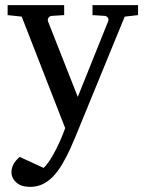

<svg xmlns="http://www.w3.org/2000/svg" viewBox="-20 -502 570 751"><path d="M520 -442.9 467.8 -437 275.9 30.8Q269.5 46.9 256.1 76.9Q242.7 106.9 224.4 138.4Q206.1 169.9 185.1 190.9Q167 209 145.3 219Q123.5 229 98.1 229Q62.5 229 43.7 211.7Q24.9 194.3 24.9 171.9Q24.9 138.7 57.1 111.8L150.9 154.8Q167.5 138.2 184.1 109.9Q200.7 81.5 214.1 51.3Q227.5 21 234.9 -1L64.9 -437L9.8 -442.9V-481.9H231V-442.9L183.1 -439.9Q174.8 -439.5 169.9 -432.9Q165 -426.3 168 -418L284.2 -123L402.8 -418Q406.2 -425.8 401.9 -432.6Q397.5 -439.5 389.2 -439.9L341.8 -442.9V-481.9H520Z"/></svg>

Font: Eeyek
Style: Regular
Weight: 400
Designer: Pravabati Chingangbam and Tabish
Foundry: SIL International
Version: Version 2.000